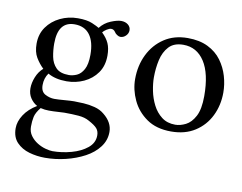

<svg xmlns="http://www.w3.org/2000/svg" viewBox="-76 -578 1143 908"><g transform="rotate(10 495.0 -124.0)"><path d="M188 -56Q206 -56 236 -58.5Q266 -61 282 -61Q301 -61 328 -59.5Q355 -58 382 -51Q409 -44 428 -28Q472 7 472 53Q472 93 447.5 125.5Q423 158 382 180Q341 202 291.5 214Q242 226 192 226Q153 226 116.5 215.5Q80 205 56 180Q32 155 32 112Q32 80 53 47.5Q74 15 114 -9Q95 -19 81.5 -39Q68 -59 68 -86Q68 -112 79.5 -140.5Q91 -169 112 -187Q91 -207 75.5 -233Q60 -259 60 -299Q60 -345 84 -379Q108 -413 147.5 -432Q187 -451 232 -451Q276 -451 301.5 -440Q327 -429 336 -423Q356 -449 386.5 -461.5Q417 -474 436 -474Q456 -474 469 -463.5Q482 -453 482 -437Q482 -422 470.5 -410.5Q459 -399 444 -399Q437 -399 428 -405Q419 -411 416 -417Q408 -429 396 -429Q387 -429 374.5 -421Q362 -413 356 -405Q379 -383 389.5 -359.5Q400 -336 400 -301Q400 -252 376 -218Q352 -184 313 -166Q274 -148 230 -148Q176 -148 140 -169Q122 -144 122 -111Q122 -79 144 -67.5Q166 -56 188 -56ZM320 -291Q320 -353 295 -386.5Q270 -420 222 -420Q142 -420 142 -314Q142 -282 148 -251Q154 -220 174 -199.5Q194 -179 236 -179Q254 -179 273.5 -187.5Q293 -196 306.5 -220.5Q320 -245 320 -291ZM132 -2Q111 24 106.5 45Q102 66 102 92Q102 117 115.5 135.5Q129 154 148.5 166Q168 178 188.5 183.5Q209 189 222 189Q267 189 312.5 176.5Q358 164 388 139.5Q418 115 418 79Q418 59 407 46Q396 33 366 17Q345 5 314.5 2.5Q284 0 246 0Q236 0 216 1.5Q196 3 172 3Q152 3 132 -2Z M970 -224Q970 -163 945 -112Q920 -61 872.5 -30.5Q825 0 758 0Q687 0 640.5 -32.5Q594 -65 571 -114.5Q548 -164 548 -215Q548 -280 574 -333Q600 -386 647.5 -417.5Q695 -449 760 -449Q817 -449 857.5 -429Q898 -409 922.5 -375.5Q947 -342 958.5 -302.5Q970 -263 970 -224ZM745 -414Q700 -414 676 -388Q652 -362 643 -322Q634 -282 634 -238Q634 -209 641 -174Q648 -139 664 -107.5Q680 -76 706.5 -55.5Q733 -35 772 -35Q796 -35 822 -48Q848 -61 866 -95Q884 -129 884 -192Q884 -300 847 -357Q810 -414 745 -414Z"/></g></svg>

Font: Ponomar
Style: Regular
Weight: 400
Version: Version 1.301; ttfautohint (v1.8.4.7-5d5b)